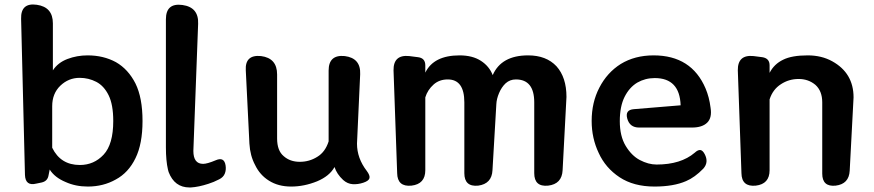

<svg xmlns="http://www.w3.org/2000/svg" viewBox="-20 -811 3850 846"><path d="M367 11Q313 11 269 -9Q221 -29 199 -64L194 -39Q190 -13 164 -7L140 -2Q92 10 90 -40L73 -728Q71 -800 142 -790Q213 -780 213 -708V-501Q235 -535 277 -551Q319 -567 366 -567Q436 -567 491 -537Q545 -506 577 -443Q608 -380 608 -278Q608 -177 577 -114Q546 -50 490 -20Q435 11 367 11ZM332 -84Q394 -84 436.5 -129.5Q479 -175 479 -278Q479 -350 458.5 -391.5Q438 -433 404 -450.5Q370 -468 331 -468Q282 -468 246 -433.5Q210 -399 210 -343V-160Q247 -84 332 -84Z M815 15Q749 15 723 -53Q722 -56 720 -64Q711 -103 711 -162V-726Q711 -799 784 -789Q856 -779 853 -706L832 -146Q832 -89 875 -89Q893 -89 931 -105Q968 -121 974 -82Q977 -62 970.5 -46Q964 -30 946 -21Q921 -8 898 -1Q855 13 821 15Z M1263 11Q1206 11 1165 -15Q1125 -40 1104 -84Q1082 -125 1079 -178L1063 -501Q1059 -571 1130 -564Q1201 -555 1201 -483V-201Q1201 -147 1230 -123Q1258 -98 1301 -98Q1343 -98 1378 -120Q1413 -141 1428 -188V-500Q1428 -571 1499 -564Q1570 -555 1567 -484L1553 -178Q1553 -114 1596 -58Q1611 -38 1608 -26Q1605 -14 1581 -6Q1557 2 1534 0.5Q1511 -1 1492 -18Q1464 -44 1454 -75Q1432 -35 1377 -12Q1320 11 1263 11Z M2334 -360Q2334 -461 2253 -461Q2227 -461 2208 -444Q2190 -427 2179 -401Q2168 -375 2167 -352L2150 -61Q2147 -1 2087 7Q2026 13 2026 -48V-360Q2026 -461 1953 -461Q1916 -461 1891 -439Q1864 -415 1854 -382V-61Q1854 0 1793 7Q1731 13 1730 -48L1714 -501Q1713 -571 1783 -564L1822 -559Q1854 -555 1854 -523V-491Q1891 -567 2005 -567Q2062 -567 2099 -543Q2136 -519 2151 -480Q2189 -567 2307 -567Q2387 -567 2432 -519Q2476 -470 2476 -384L2459 -61Q2456 0 2395 7Q2334 13 2334 -48Z M2864 11Q2772 11 2710 -30Q2648 -71 2618 -137Q2587 -202 2587 -278Q2587 -360 2621 -425Q2655 -491 2715 -529Q2777 -567 2860 -567Q3027 -567 3089 -421Q3097 -402 3102.5 -381Q3108 -360 3111 -336Q3118 -292 3096 -270.5Q3074 -249 3029 -249H2796Q2755 -249 2744 -288Q2733 -327 2773 -330L2979 -347Q2975 -467 2865 -467Q2823 -467 2788 -447Q2753 -426 2732 -384Q2711 -342 2711 -277Q2711 -211 2737 -168Q2763 -125 2799 -106Q2837 -86 2873 -86Q2980 -86 3041 -138Q3055 -151 3065.5 -150Q3076 -149 3085 -132Q3104 -96 3079 -68Q3041 -29 3003 -13Q2948 11 2864 11Z M3603 -360Q3603 -410 3573 -437Q3542 -463 3499 -463Q3456 -463 3421 -440Q3385 -417 3371 -373V-61Q3371 0 3310 7Q3248 13 3247 -48L3231 -501Q3230 -571 3300 -564L3339 -559Q3371 -554 3371 -523V-490Q3391 -529 3431 -548Q3469 -567 3539 -567Q3600 -567 3647 -541Q3741 -489 3741 -382L3724 -59Q3721 0 3662 7Q3603 13 3603 -46Z"/></svg>

Font: s+UCsàWOS
Style: Regular
Weight: 400
Designer: FontworksQlS√∏0¬ü¬ôs√†OS¬àe[W\~√Ñ: ZERO[P0e√∂QI¬ä0¬ÉFSW0¬ò¬ëQ√°0R¬ûO0Little White Dog0YHv}N_0^_qMagmeta0v
Version: Version 1.000; 20230222